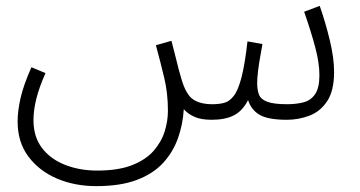

<svg xmlns="http://www.w3.org/2000/svg" viewBox="-20 -403 1227 654"><path d="M308 231Q234 231 173.5 205Q113 179 76.5 130Q40 81 40 11Q40 -25 50 -69Q60 -113 87 -174L135 -154Q94 -63 94 6Q94 63 123 101Q152 139 201.5 158.5Q251 178 311 178Q383 178 430 159.5Q477 141 503.5 110.5Q530 80 541 44.5Q552 9 552 -26Q552 -85 539.5 -137.5Q527 -190 511 -249L564 -264Q574 -226 579.5 -203.5Q585 -181 589 -165.5Q593 -150 598 -134Q613 -82 637 -65Q661 -48 704 -48Q725 -48 743 -52.5Q761 -57 776 -76Q791 -95 802.5 -139Q814 -183 823 -262L874 -253Q871 -235 866.5 -210.5Q862 -186 859 -161.5Q856 -137 856 -120Q856 -97 862 -81Q868 -65 890 -56.5Q912 -48 958 -48Q989 -48 1014 -54.5Q1039 -61 1053.5 -82.5Q1068 -104 1068 -147Q1068 -188 1054 -241Q1040 -294 1016 -363L1069 -383Q1089 -326 1103.5 -265.5Q1118 -205 1118 -158Q1118 -94 1094.5 -58.5Q1071 -23 1034 -9Q997 5 957 5Q894 5 865 -11.5Q836 -28 825 -62Q806 -25 776.5 -10Q747 5 701 5Q665 5 642.5 -5Q620 -15 606 -31Q603 20 586.5 67Q570 114 536.5 151Q503 188 447 209.5Q391 231 308 231Z"/></svg>

Font: Noto Sans Arabic Light
Style: Regular
Weight: 300
Designer: Monotype Design Team, Nadine Chahine, Nizar Qandah and Khaled Hosny
Foundry: Monotype Imaging Inc.
Version: Version 2.012; ttfautohint (v1.8.4.7-5d5b)